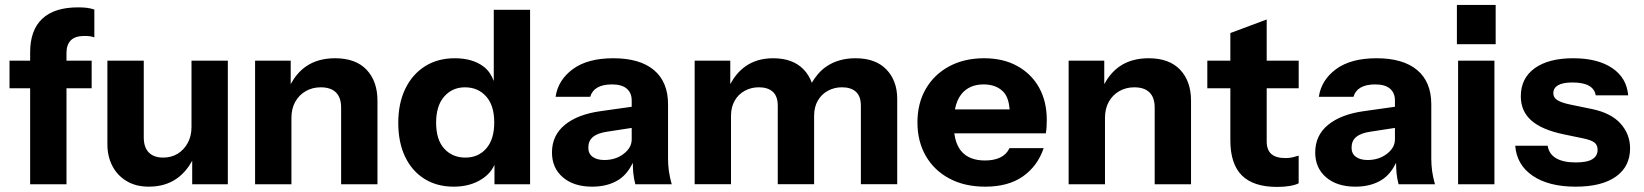

<svg xmlns="http://www.w3.org/2000/svg" viewBox="-20 -740 6567 767"><path d="M263 -579C274.7 -590.6 292.7 -596.4 317.2 -596.4C326.2 -596.4 334 -595.9 340.4 -594.9C346.9 -594 352.4 -592.5 356.9 -590.6V-701.9C347.2 -705.1 337.4 -707.4 327.4 -708.7C317.3 -710 305.6 -710.6 292 -710.6C228.8 -710.6 181 -695.4 148.8 -665.1C116.5 -634.8 100.4 -589.9 100.4 -530.6V-497.6H18V-387.3H100.4V-4H245.6V-387.3H346.2V-497.6H245.6V-528.6C245.6 -550.6 251.4 -567.3 263 -579Z M745 -497.6V-232.4C745 -208.5 740 -187.4 730 -169C720 -150.6 706.6 -136.3 689.8 -125.9C673 -115.6 653.7 -110.5 631.7 -110.5C607.1 -110.5 588.1 -117.2 574.6 -130.8C561 -144.3 554.3 -164.7 554.3 -191.8V-497.6H409V-163.7C409 -132.1 415.4 -103.5 428.4 -78C441.3 -52.6 460.1 -32.2 485 -17.1C509.8 -1.9 539.7 5.7 574.5 5.7C618.4 5.7 655.8 -5.3 686.8 -27.2C712.7 -45.6 732.2 -69.8 747.8 -97.7V-4H890.1V-497.7Z M1444.4 -461.4C1415.4 -492 1373.4 -507.3 1318.5 -507.3C1272.7 -507.3 1234.1 -496.5 1202.8 -474.9C1176.5 -456.8 1156.9 -432.4 1141.3 -404.1V-497.7H999V-4H1144.2V-269.2C1144.2 -293.7 1149.2 -315 1159.3 -333.1C1169.3 -351.2 1183.2 -365.4 1200.9 -375.7C1218.6 -386 1238.8 -391.2 1261.4 -391.2C1287.9 -391.2 1308 -384.4 1321.9 -370.9C1335.8 -357.3 1342.7 -337 1342.7 -309.9V-4H1487.9V-337.9C1487.9 -389.6 1473.4 -430.7 1444.4 -461.4Z M1952.5 -700.9V-416.6C1943.8 -439.2 1931.5 -459.3 1911.3 -474.4C1882 -496.4 1843.7 -507.3 1796.6 -507.3C1751.4 -507.3 1711.9 -496.7 1678 -475.4C1644.2 -454.1 1617.9 -424.1 1599.1 -385.4C1580.4 -346.7 1571 -301.2 1571 -248.9C1571 -197.3 1580 -152.4 1598.1 -114.3C1616.2 -76.3 1641.8 -46.7 1675.1 -25.8C1708.3 -4.8 1747.5 5.7 1792.7 5.7C1837.2 5.7 1875.4 -4.9 1907.4 -26.2C1929.7 -41.2 1945.4 -59.7 1955.3 -81.5V-4H2097.6V-700.9ZM1922.5 -146.8C1901.2 -122.6 1873.5 -110.5 1839.3 -110.5C1804.4 -110.5 1776.2 -122.4 1754.6 -146.3C1732.9 -170.1 1722.2 -204.7 1722.2 -249.8C1722.2 -295 1733 -329.9 1754.6 -354.4C1776.2 -378.9 1803.7 -391.2 1837.3 -391.2C1872.2 -391.2 1900.3 -379.1 1922 -354.9C1943.7 -330.7 1954.4 -296 1954.4 -250.8C1954.4 -205.7 1943.7 -171 1922.4 -146.8Z M2652 -56.7C2649.9 -73.2 2648.7 -89.5 2648.7 -105.6V-323.4C2648.7 -382.8 2630 -428.3 2592.6 -459.9C2555.1 -491.5 2500.9 -507.3 2429.9 -507.3C2361.5 -507.3 2307.6 -492.8 2268.2 -463.8C2228.9 -434.7 2206 -397.9 2199.5 -353.4H2337.9C2342.5 -369.6 2352 -381.8 2366.5 -390.2C2381.1 -398.6 2400.5 -402.8 2425.1 -402.8C2450.9 -402.8 2470.5 -397.1 2483.7 -385.9C2496.9 -374.6 2503.5 -358.9 2503.5 -338.9V-313.5L2381.6 -296.3C2319.5 -287.9 2271.4 -269.7 2236.9 -241.6C2202.3 -213.6 2185 -176.6 2185 -130.8C2185 -89.5 2199.6 -56.4 2228.6 -31.6C2257.6 -6.7 2296.7 5.7 2345.7 5.7C2387.7 5.7 2423.1 -3.7 2452.2 -22.4C2476.4 -38 2494.1 -61.3 2508 -89.4C2508.3 -75.3 2508.5 -60.9 2509.8 -49.5C2511.4 -33.4 2514.1 -18.2 2518 -4H2663.3C2658.1 -22.7 2654.4 -40.3 2652 -56.7ZM2503.5 -183.1C2503.5 -161.1 2492.8 -141.9 2471.5 -125.5C2450.1 -109 2424.4 -100.8 2394.1 -100.8C2374.7 -100.8 2359.2 -105 2347.6 -113.4C2335.9 -121.8 2330.2 -134 2330.2 -150.2C2330.2 -168.2 2336.2 -182.4 2348.6 -192.7C2360.9 -203.1 2379.9 -210.2 2405.7 -214L2503.5 -229Z M3521.1 -462.3C3492.4 -492.3 3451.3 -507.3 3397.7 -507.3C3352.6 -507.3 3314 -496.5 3282.1 -474.9C3257 -458 3238.3 -435.2 3222.9 -409.3C3215.8 -429.6 3204.8 -447.9 3189.1 -463.8C3160.5 -492.8 3120.2 -507.3 3068.6 -507.3C3025.4 -507.3 2988.4 -496.5 2957.8 -474.9C2932.1 -456.8 2912.8 -432.5 2897.3 -404.2V-497.7H2755V-4.1H2900.2V-277C2900.2 -300.3 2905.1 -320.4 2914.8 -337.5C2924.4 -354.6 2937.8 -367.9 2955 -377.2C2972 -386.6 2990.9 -391.3 3011.5 -391.3C3035.4 -391.3 3053.9 -385.3 3067.2 -373.4C3080.4 -361.4 3087 -342.9 3087 -317.7V-4.1H3232.2V-277C3232.2 -300.3 3237 -320.4 3246.7 -337.5C3256.4 -354.6 3269.8 -367.9 3286.9 -377.2C3304 -386.6 3322.9 -391.3 3343.5 -391.3C3367.4 -391.3 3385.9 -385.3 3399.2 -373.4C3412.4 -361.4 3419 -342.9 3419 -317.7V-4.1H3564.2V-344.8C3564.2 -393.2 3549.8 -432.4 3521.1 -462.4Z M4130.9 -390.2C4110.3 -427 4081.2 -455.7 4043.8 -476.3C4006.4 -497 3962.2 -507.3 3911.2 -507.3C3858.3 -507.3 3811.8 -496.5 3771.7 -474.9C3731.6 -453.3 3700.6 -423.3 3678.3 -384.9C3656.1 -346.5 3645 -301.8 3645 -250.8C3645 -200.5 3656.1 -156 3678.3 -117.2C3700.6 -78.5 3732 -48.4 3772.8 -26.7C3813.4 -5 3861.2 5.7 3916 5.7C3977.3 5.7 4027.4 -8 4066.5 -35.4C4105.4 -62.9 4133.1 -100.5 4149.2 -148.2H4012.8C4004.4 -130.8 3991.8 -118.2 3975 -110.5C3958.2 -102.7 3938.2 -98.9 3915 -98.9C3873 -98.9 3841.6 -111.1 3820.6 -135.6C3805.8 -153 3796.4 -177.1 3792.1 -207.3H4157.9C4159.2 -215 4160.1 -223.2 4160.8 -231.9C4161.4 -240.7 4161.7 -250.2 4161.7 -260.5C4161.7 -310.2 4151.4 -353.4 4130.8 -390.2ZM3794.7 -303.1C3799.7 -327.9 3808.1 -348.6 3820.7 -364.1C3841.7 -389.9 3871.2 -402.8 3909.3 -402.8C3942.2 -402.8 3968.1 -393.3 3987.2 -374.2C4003.1 -358.4 4010.7 -333.5 4013.4 -303.1Z M4694.4 -461.4C4665.4 -492 4623.4 -507.3 4568.5 -507.3C4522.7 -507.3 4484.1 -496.5 4452.8 -474.9C4426.5 -456.8 4406.9 -432.4 4391.3 -404.1V-497.7H4249V-4H4394.2V-269.2C4394.2 -293.7 4399.2 -315 4409.3 -333.1C4419.3 -351.2 4433.2 -365.4 4450.9 -375.7C4468.6 -386 4488.8 -391.2 4511.4 -391.2C4537.9 -391.2 4558 -384.4 4571.9 -370.9C4585.8 -357.3 4592.7 -337 4592.7 -309.9V-4H4737.9V-337.9C4737.9 -389.6 4723.4 -430.7 4694.4 -461.4Z M5168 -387.3V-497.7H5040.2V-662.2L4895 -608V-497.7H4803V-387.3H4895V-179.2C4895 -116.6 4910.3 -70 4940.9 -39.3C4971.6 -8.7 5018.5 6.7 5081.8 6.7C5100.5 6.7 5117.4 5.4 5132.6 2.8C5147.8 0.2 5159.5 -3.3 5167.9 -7.9V-118.2C5159.5 -115.6 5151.2 -113.4 5142.8 -111.4C5134.4 -109.5 5125.3 -108.5 5115.7 -108.5C5089.9 -108.5 5070.8 -114 5058.5 -125C5046.4 -135.9 5040.2 -152.4 5040.2 -174.4V-387.3Z M5701 -56.7C5698.9 -73.2 5697.7 -89.5 5697.7 -105.6V-323.4C5697.7 -382.8 5679 -428.3 5641.6 -459.9C5604.1 -491.5 5549.9 -507.3 5478.9 -507.3C5410.5 -507.3 5356.6 -492.8 5317.2 -463.8C5277.9 -434.7 5255 -397.9 5248.5 -353.4H5386.9C5391.5 -369.6 5401 -381.8 5415.5 -390.2C5430.1 -398.6 5449.5 -402.8 5474.1 -402.8C5499.9 -402.8 5519.5 -397.1 5532.7 -385.9C5545.9 -374.6 5552.5 -358.9 5552.5 -338.9V-313.5L5430.6 -296.3C5368.5 -287.9 5320.4 -269.7 5285.9 -241.6C5251.3 -213.6 5234 -176.6 5234 -130.8C5234 -89.5 5248.6 -56.4 5277.6 -31.6C5306.6 -6.7 5345.7 5.7 5394.7 5.7C5436.7 5.7 5472.1 -3.7 5501.2 -22.4C5525.4 -38 5543.1 -61.3 5557 -89.4C5557.3 -75.3 5557.5 -60.9 5558.8 -49.5C5560.4 -33.4 5563.1 -18.2 5567 -4H5712.3C5707.1 -22.7 5703.4 -40.3 5701 -56.7ZM5552.5 -183.1C5552.5 -161.1 5541.8 -141.9 5520.5 -125.5C5499.1 -109 5473.4 -100.8 5443.1 -100.8C5423.7 -100.8 5408.2 -105 5396.6 -113.4C5384.9 -121.8 5379.2 -134 5379.2 -150.2C5379.2 -168.2 5385.2 -182.4 5397.6 -192.7C5409.9 -203.1 5428.9 -210.2 5454.7 -214L5552.5 -229Z M5949.9 -4V-497.7H5804.8V-4ZM5954.9 -563.5V-720.3H5800V-563.5Z M6453.7 -246.5C6428.2 -274.5 6390.7 -293.7 6341 -304.1L6251.9 -322.5C6228.1 -327.5 6211 -333.6 6200.6 -340.4C6190.3 -347.1 6185.2 -356.3 6185.2 -367.9C6185.2 -381.5 6191.4 -392 6204 -399.4C6216.6 -406.8 6235.9 -410.5 6261.6 -410.5C6290.1 -410.5 6311.9 -406.2 6327.4 -397.5C6342.9 -388.8 6351.9 -376 6354.5 -359.2H6484.2C6480.3 -405.7 6459.1 -442 6420.3 -468.1C6381.6 -494.3 6329.7 -507.3 6264.4 -507.3C6198.7 -507.3 6147.3 -493.9 6110.5 -467.2C6073.7 -440.4 6055.3 -403.1 6055.3 -355.4C6055.3 -316 6069.2 -283.9 6097 -259C6124.7 -234.2 6167.9 -215.7 6226.7 -203.4L6306.1 -186.9C6327.3 -182.4 6341.9 -176.8 6350.1 -170C6358.2 -163.2 6362.1 -153.7 6362.1 -141.4C6362.1 -125.3 6355.2 -112.9 6341.3 -104.2C6327.4 -95.5 6305.3 -91.1 6275 -91.1C6241.4 -91.1 6215.1 -96.8 6196.1 -108C6177.1 -119.3 6165.9 -135.9 6162.7 -157.9H6033C6036.9 -106.9 6060.1 -66.9 6102.7 -37.9C6145.3 -8.8 6202.7 5.7 6275 5.7C6344 5.7 6397.5 -7.7 6435.2 -34.5C6472.9 -61.3 6491.8 -98.9 6491.8 -147.2C6491.8 -185.3 6479.1 -218.4 6453.5 -246.5Z"/></svg>

Font: Diatome
Style: Bold
Weight: 700
Designer: 15.100.17
Foundry: 15.100.17
Version: Version 1.004;Fontself Maker 3.5.8